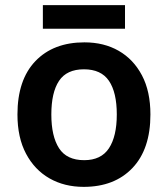

<svg xmlns="http://www.w3.org/2000/svg" viewBox="-20 -718 654 748"><path d="M566 -272Q566 -137 496 -63.5Q426 10 306 10Q231 10 173 -23Q115 -56 81.5 -119Q48 -182 48 -272Q48 -407 118 -480Q188 -553 309 -553Q385 -553 442.5 -520Q500 -487 533 -424.5Q566 -362 566 -272ZM180 -272Q180 -187 210 -140.5Q240 -94 308 -94Q374 -94 404.5 -140.5Q435 -187 435 -272Q435 -358 404.5 -403Q374 -448 307 -448Q240 -448 210 -403Q180 -358 180 -272ZM467 -698V-606H147V-698Z"/></svg>

Font: Noto Sans Javanese SemiBold
Style: Regular
Weight: 600
Version: Version 2.004